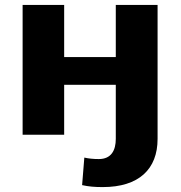

<svg xmlns="http://www.w3.org/2000/svg" viewBox="-20 -548 735 781"><path d="M382 99C360 99 340 97 323 93L314 205C341 211 365 213 398 213C545 213 621 140 621 17V-528H451V-316H241V-528H72V0H241V-203H451V17C451 63 433 99 382 99Z"/></svg>

Font: Asimov
Style: XWid
Weight: 500
Designer: Google
Version: Version 2.000980; 2014